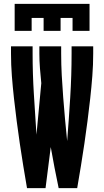

<svg xmlns="http://www.w3.org/2000/svg" viewBox="-20 -975 540 995"><path d="M56 -815V-955H444V-815H356V-882H294V-815H206V-882H144V-815ZM120 0Q110 -58 100.5 -116Q91 -174 82.5 -232Q74 -290 66.5 -348Q59 -406 52.5 -464.5Q46 -523 41.5 -581.5Q37 -640 37 -698V-735H149V-698Q149 -593 155.5 -487.5Q162 -382 169 -277L194 -544Q190 -583 187 -621.5Q184 -660 184 -698V-735H297V-698Q297 -641 300 -584.5Q303 -528 307.5 -471Q312 -414 317 -357.5Q322 -301 328 -244Q337 -358 344 -471.5Q351 -585 351 -698V-735H463V-698Q463 -640 458.5 -581.5Q454 -523 447.5 -464.5Q441 -406 433.5 -348Q426 -290 417.5 -232Q409 -174 399.5 -116Q390 -58 380 0H284Q273 -53 262.5 -106.5Q252 -160 243 -213L216 0Z"/></svg>

Font: Iosevka SS18 Heavy
Style: Regular
Weight: 900
Monospace: yes
Designer: Belleve Invis
Foundry: Belleve Invis
Version: Version 25.1.1; ttfautohint (v1.8.4)